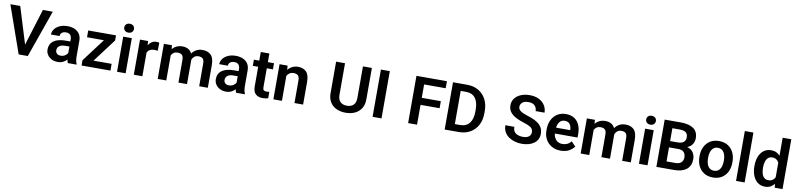

<svg xmlns="http://www.w3.org/2000/svg" viewBox="1 -1792 11802 2844"><g transform="rotate(10 5901.5 -370.0)"><path d="M154.3 -710.9 324.2 -159.7 495.1 -710.9H644L393.1 0H255.9L5.9 -710.9Z M995.1 0Q985.8 -19 981 -50.8Q959 -25.9 925 -8.1Q891.1 9.8 843.3 9.8Q792 9.8 751.5 -10.7Q710.9 -31.2 687.5 -66.9Q664.1 -102.5 664.1 -147.9Q664.1 -231 726.3 -276.4Q788.6 -321.8 907.2 -321.8H976.1V-356Q976.1 -396 955.1 -419.7Q934.1 -443.4 890.1 -443.4Q851.1 -443.4 828.1 -423.8Q805.2 -404.3 805.2 -373.5H675.8Q675.8 -417.5 703.1 -454.8Q730.5 -492.2 780.3 -515.1Q830.1 -538.1 897.5 -538.1Q957.5 -538.1 1004.6 -517.8Q1051.8 -497.6 1078.9 -456.8Q1106 -416 1106 -355V-124.5Q1106 -48.8 1126.5 -8.3V0ZM869.6 -89.4Q908.7 -89.4 936.5 -107.7Q964.4 -126 976.1 -148.4V-245.1H913.6Q852.5 -245.1 823 -221.2Q793.5 -197.3 793.5 -158.2Q793.5 -128.4 813.7 -108.9Q834 -89.4 869.6 -89.4Z M1636.2 -101.6V0H1202.1V-79.6L1463.4 -426.3H1209V-528.3H1627V-451.2L1363.8 -101.6Z M1726.6 -666.5Q1726.6 -695.3 1746.3 -714.4Q1766.1 -733.4 1799.8 -733.4Q1833.5 -733.4 1853.3 -714.4Q1873 -695.3 1873 -666.5Q1873 -638.2 1853.3 -619.1Q1833.5 -600.1 1799.8 -600.1Q1766.1 -600.1 1746.3 -619.1Q1726.6 -638.2 1726.6 -666.5ZM1864.7 -528.3V0H1735.4V-528.3Z M2277.3 -531.7 2275.4 -411.6Q2252.9 -415.5 2226.1 -415.5Q2183.1 -415.5 2156.2 -399.4Q2129.4 -383.3 2116.7 -354V0H1987.8V-528.3H2109.9L2113.8 -464.8Q2133.8 -499 2164.1 -518.6Q2194.3 -538.1 2234.4 -538.1Q2259.3 -538.1 2277.3 -531.7Z M2571.8 -435.5Q2536.6 -435.5 2512.9 -419.7Q2489.3 -403.8 2476.1 -377.4V0H2347.2V-528.3H2468.8L2472.7 -468.3Q2499 -501 2537.4 -519.5Q2575.7 -538.1 2626 -538.1Q2674.8 -538.1 2711.9 -518.3Q2749 -498.5 2769 -455.6Q2794.4 -493.7 2835 -515.9Q2875.5 -538.1 2930.2 -538.1Q3008.8 -538.1 3054.9 -492.7Q3101.1 -447.3 3101.1 -339.4V0H2971.2V-339.8Q2971.2 -397.5 2948 -416.5Q2924.8 -435.5 2884.8 -435.5Q2847.7 -435.5 2823.2 -416.3Q2798.8 -397 2787.6 -366.2Q2788.1 -359.4 2788.1 -352.5V0H2659.2V-339.4Q2659.2 -395 2635.7 -415.3Q2612.3 -435.5 2571.8 -435.5Z M3526.4 0Q3517.1 -19 3512.2 -50.8Q3490.2 -25.9 3456.3 -8.1Q3422.4 9.8 3374.5 9.8Q3323.2 9.8 3282.7 -10.7Q3242.2 -31.2 3218.8 -66.9Q3195.3 -102.5 3195.3 -147.9Q3195.3 -231 3257.6 -276.4Q3319.8 -321.8 3438.5 -321.8H3507.3V-356Q3507.3 -396 3486.3 -419.7Q3465.3 -443.4 3421.4 -443.4Q3382.3 -443.4 3359.4 -423.8Q3336.4 -404.3 3336.4 -373.5H3207Q3207 -417.5 3234.4 -454.8Q3261.7 -492.2 3311.5 -515.1Q3361.3 -538.1 3428.7 -538.1Q3488.8 -538.1 3535.9 -517.8Q3583 -497.6 3610.1 -456.8Q3637.2 -416 3637.2 -355V-124.5Q3637.2 -48.8 3657.7 -8.3V0ZM3400.9 -89.4Q3439.9 -89.4 3467.8 -107.7Q3495.6 -126 3507.3 -148.4V-245.1H3444.8Q3383.8 -245.1 3354.2 -221.2Q3324.7 -197.3 3324.7 -158.2Q3324.7 -128.4 3345 -108.9Q3365.2 -89.4 3400.9 -89.4Z M4003.4 -528.3V-435.5H3911.1V-152.3Q3911.1 -116.7 3925.5 -105.7Q3939.9 -94.7 3966.8 -94.7Q3979.5 -94.7 3990.2 -96.2Q4001 -97.7 4008.3 -99.1L4008.8 -2.4Q3992.7 2.9 3972.4 6.3Q3952.1 9.8 3926.8 9.8Q3861.3 9.8 3821.5 -24.9Q3781.7 -59.6 3781.7 -142.1V-435.5H3700.7V-528.3H3781.7V-658.2H3911.1V-528.3Z M4314.9 -435.5Q4280.3 -435.5 4255.4 -418.9Q4230.5 -402.3 4215.8 -374.5V0H4086.9V-528.3H4208L4212.4 -464.8Q4239.7 -499.5 4279.1 -518.8Q4318.4 -538.1 4366.2 -538.1Q4441.9 -538.1 4488 -493.4Q4534.2 -448.7 4534.2 -338.9V0H4404.3V-339.8Q4404.3 -394 4381.1 -414.8Q4357.9 -435.5 4314.9 -435.5Z M5309.1 -710.9H5443.4V-238.8Q5443.4 -157.2 5408.2 -101.8Q5373 -46.4 5312.5 -18.3Q5252 9.8 5174.8 9.8Q5096.7 9.8 5035.6 -18.3Q4974.6 -46.4 4939.9 -101.8Q4905.3 -157.2 4905.3 -238.8V-710.9H5039.6V-238.8Q5039.6 -164.6 5076.2 -130.1Q5112.8 -95.7 5174.8 -95.7Q5237.8 -95.7 5273.4 -130.1Q5309.1 -164.6 5309.1 -238.8Z M5713.4 -710.9V0H5579.1V-710.9Z M6534.7 -403.8V-297.9H6248V0H6113.8V-710.9H6572.3V-605H6248V-403.8Z M6876 0H6663.6V-710.9H6878.9Q6974.1 -710.9 7046.6 -668.9Q7119.1 -627 7159.9 -551Q7200.7 -475.1 7200.7 -373V-337.4Q7200.7 -235.8 7159.9 -159.9Q7119.1 -84 7046.1 -42Q6973.1 0 6876 0ZM6878.9 -605H6797.9V-105.5H6876Q6968.8 -105.5 7016.8 -166.7Q7064.9 -228 7064.9 -337.4V-374Q7064.9 -485.8 7016.8 -545.4Q6968.8 -605 6878.9 -605Z M7942.9 -184.6Q7942.9 -211.9 7931.4 -231.9Q7919.9 -252 7888.4 -269Q7856.9 -286.1 7796.9 -304.7Q7730.5 -325.2 7676.8 -353.3Q7623 -381.3 7591.6 -422.9Q7560.1 -464.4 7560.1 -523.9Q7560.1 -582.5 7593 -626.7Q7626 -670.9 7684.3 -695.8Q7742.7 -720.7 7818.4 -720.7Q7897.5 -720.7 7955.3 -691.9Q8013.2 -663.1 8044.9 -613.8Q8076.7 -564.5 8076.7 -502.9H7942.9Q7942.9 -552.2 7911.6 -584.2Q7880.4 -616.2 7816.4 -616.2Q7754.9 -616.2 7724.6 -589.6Q7694.3 -563 7694.3 -523.9Q7694.3 -485.8 7731.2 -460.2Q7768.1 -434.6 7841.8 -412.6Q7958.5 -377.4 8018.1 -324.7Q8077.6 -272 8077.6 -185.5Q8077.6 -94.2 8007.8 -42.2Q7938 9.8 7821.8 9.8Q7770 9.8 7719.5 -4.2Q7668.9 -18.1 7627.9 -46.1Q7586.9 -74.2 7562.5 -117.2Q7538.1 -160.2 7538.1 -218.8H7672.9Q7672.9 -151.4 7715.3 -122.8Q7757.8 -94.2 7821.8 -94.2Q7882.8 -94.2 7912.8 -119.4Q7942.9 -144.5 7942.9 -184.6Z M8408.7 9.8Q8328.6 9.8 8270.8 -24.4Q8212.9 -58.6 8181.6 -116.5Q8150.4 -174.3 8150.4 -246.1V-265.6Q8150.4 -347.2 8181.2 -408.4Q8211.9 -469.7 8266.8 -503.9Q8321.8 -538.1 8394 -538.1Q8469.2 -538.1 8520.3 -505.4Q8571.3 -472.7 8597.2 -414.3Q8623 -356 8623 -279.3V-225.1H8281.2Q8286.6 -167 8322 -129.4Q8357.4 -91.8 8416.5 -91.8Q8498.5 -91.8 8547.4 -154.8L8612.3 -87.4Q8587.4 -50.3 8536.6 -20.3Q8485.8 9.8 8408.7 9.8ZM8393.1 -436.5Q8345.2 -436.5 8318.1 -403.3Q8291 -370.1 8283.2 -314H8496.1V-323.7Q8494.6 -369.6 8470.7 -403.1Q8446.8 -436.5 8393.1 -436.5Z M8933.6 -435.5Q8898.4 -435.5 8874.8 -419.7Q8851.1 -403.8 8837.9 -377.4V0H8709V-528.3H8830.6L8834.5 -468.3Q8860.8 -501 8899.2 -519.5Q8937.5 -538.1 8987.8 -538.1Q9036.6 -538.1 9073.7 -518.3Q9110.8 -498.5 9130.9 -455.6Q9156.2 -493.7 9196.8 -515.9Q9237.3 -538.1 9292 -538.1Q9370.6 -538.1 9416.7 -492.7Q9462.9 -447.3 9462.9 -339.4V0H9333V-339.8Q9333 -397.5 9309.8 -416.5Q9286.6 -435.5 9246.6 -435.5Q9209.5 -435.5 9185.1 -416.3Q9160.6 -397 9149.4 -366.2Q9149.9 -359.4 9149.9 -352.5V0H9021V-339.4Q9021 -395 8997.6 -415.3Q8974.1 -435.5 8933.6 -435.5Z M9576.7 -666.5Q9576.7 -695.3 9596.4 -714.4Q9616.2 -733.4 9649.9 -733.4Q9683.6 -733.4 9703.4 -714.4Q9723.1 -695.3 9723.1 -666.5Q9723.1 -638.2 9703.4 -619.1Q9683.6 -600.1 9649.9 -600.1Q9616.2 -600.1 9596.4 -619.1Q9576.7 -638.2 9576.7 -666.5ZM9714.8 -528.3V0H9585.4V-528.3Z M10114.3 0H9847.7V-710.9H10092.3Q10213.4 -710.9 10281.2 -664.1Q10349.1 -617.2 10349.1 -518.1Q10349.1 -468.8 10323.7 -428.7Q10298.3 -388.7 10246.1 -368.2Q10308.6 -352.1 10337.4 -307.1Q10366.2 -262.2 10366.2 -208Q10366.2 -105.5 10300 -52.7Q10233.9 0 10114.3 0ZM10092.3 -605H9981.9V-411.6H10093.3Q10214.8 -411.6 10214.8 -507.8Q10214.8 -559.1 10185.1 -582Q10155.3 -605 10092.3 -605ZM10232.4 -208.5Q10232.4 -258.3 10206.1 -287.6Q10179.7 -316.9 10120.1 -316.9H9981.9V-105.5H10114.3Q10173.8 -105.5 10203.1 -134.3Q10232.4 -163.1 10232.4 -208.5Z M10449.7 -258.8V-269Q10449.7 -346.2 10478.8 -407Q10507.8 -467.8 10563.2 -502.9Q10618.7 -538.1 10696.8 -538.1Q10775.9 -538.1 10831.5 -502.9Q10887.2 -467.8 10916.3 -407Q10945.3 -346.2 10945.3 -269V-258.8Q10945.3 -182.1 10916.3 -121.3Q10887.2 -60.5 10831.8 -25.4Q10776.4 9.8 10697.8 9.8Q10619.1 9.8 10563.5 -25.4Q10507.8 -60.5 10478.8 -121.3Q10449.7 -182.1 10449.7 -258.8ZM10578.6 -269V-258.8Q10578.6 -212.9 10590.8 -175Q10603 -137.2 10629.2 -114.5Q10655.3 -91.8 10697.8 -91.8Q10739.7 -91.8 10765.9 -114.5Q10792 -137.2 10804.2 -175Q10816.4 -212.9 10816.4 -258.8V-269Q10816.4 -314 10804.2 -352.1Q10792 -390.1 10765.6 -413.3Q10739.3 -436.5 10696.8 -436.5Q10655.3 -436.5 10629.2 -413.3Q10603 -390.1 10590.8 -352.1Q10578.6 -314 10578.6 -269Z M11175.3 -750V0H11045.9V-750Z M11275.9 -257.8V-268.1Q11275.9 -348.6 11300.5 -409.4Q11325.2 -470.2 11371.6 -504.2Q11418 -538.1 11482.9 -538.1Q11525.4 -538.1 11558.1 -522.5Q11590.8 -506.8 11615.2 -478.5V-750H11745.1V0H11627.9L11621.6 -57.1Q11596.7 -25.4 11562 -7.8Q11527.3 9.8 11481.9 9.8Q11417.5 9.8 11371.3 -25.1Q11325.2 -60.1 11300.5 -120.6Q11275.9 -181.2 11275.9 -257.8ZM11405.3 -268.1V-257.8Q11405.3 -212.4 11416 -175Q11426.8 -137.7 11450.9 -115.5Q11475.1 -93.3 11514.6 -93.3Q11552.2 -93.3 11576.9 -110.1Q11601.6 -127 11615.2 -155.3V-374Q11601.6 -402.8 11576.9 -419.2Q11552.2 -435.5 11515.6 -435.5Q11476.1 -435.5 11451.9 -413.1Q11427.7 -390.6 11416.5 -352.8Q11405.3 -314.9 11405.3 -268.1Z"/></g></svg>

Font: Vazirmatn UI FD SemiBold
Style: Regular
Weight: 600
Designer: Saber Rastikerdar
Foundry: Saber Rastikerdar
Version: Version 33.003